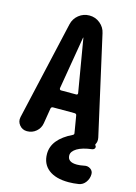

<svg xmlns="http://www.w3.org/2000/svg" viewBox="-139 -803 778 1096"><g transform="rotate(15 250.0 -255.0)"><path d="M292 -275.4Q296.9 -275.4 299.3 -278.3Q301.8 -281.2 300.8 -286.1L248 -598.6Q248 -599.6 247.1 -599.6Q246.1 -599.6 246.1 -598.6L193.4 -286.1Q193.4 -281.2 195.8 -278.3Q198.2 -275.4 202.1 -275.4ZM441.4 105.5Q460.9 100.6 477.5 111.3Q494.1 122.1 494.1 141.6Q494.1 168 478.5 189.5Q462.9 210.9 438.5 214.8Q407.2 219.7 378.9 219.7Q302.7 219.7 260.7 187Q218.8 154.3 218.8 94.7Q218.8 7.8 334 -47.9Q342.8 -51.8 338.9 -64.5Q337.9 -66.4 337.9 -71.3L323.2 -159.2Q322.3 -169.9 309.6 -169.9H183.6Q172.9 -169.9 170.9 -159.2L156.2 -69.3Q151.4 -39.1 128.4 -19.5Q105.5 0 74.2 0Q46.9 0 29.8 -21Q12.7 -42 18.6 -68.4L151.4 -652.3Q159.2 -686.5 186.5 -708.5Q213.9 -730.5 249.5 -730.5Q285.2 -730.5 312.5 -708Q339.8 -685.5 346.7 -652.3L477.5 -70.3Q482.4 -46.9 471.7 -29.3Q470.7 -26.4 472.7 -23.4Q476.6 -20.5 477.1 -15.6Q477.5 -10.7 476.1 -7.3Q474.6 -3.9 470.7 -1Q466.8 2 461.9 2.9Q404.3 9.8 374 28.3Q343.8 46.9 343.8 70.3Q343.8 110.4 399.4 110.4Q418 110.4 441.4 105.5Z"/></g></svg>

Font: Rounded-X Mgen+ 1mn bold
Style: Bold
Weight: 700
Designer: [Source Han Sans]
Ryoko NISHIZUKA  (kana & ideographs); Paul D. Hunt (Latin, Greek & Cyrillic); Wenlong ZHANG  (bopomofo
Version: Version 1.059.20150602